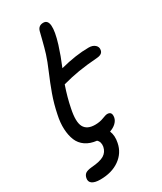

<svg xmlns="http://www.w3.org/2000/svg" viewBox="-239 -838 960 1141"><g transform="rotate(-30 240.5 -267.5)"><path d="M94.2 221.2Q56.6 221.2 38.8 208.5Q21 195.8 25.9 171.9Q29.8 152.8 42.2 143.8Q54.7 134.8 84 131.8Q145 127.4 172.1 110.8Q199.2 94.2 206.1 61Q211.4 28.8 191.9 11.2Q147 6.3 116.7 -14.6Q86.4 -35.6 72.8 -68.8Q59.1 -102.1 56.9 -146.2Q54.7 -190.4 65.9 -241.2Q79.1 -306.6 100.6 -366.5Q122.1 -426.3 147.7 -485.8Q173.3 -545.4 186 -585.9Q197.8 -624.5 209.2 -670.4Q220.7 -716.3 222.2 -722.2Q231 -755.9 265.1 -755.9Q326.7 -755.9 277.8 -597.2Q257.8 -533.2 229 -464.8Q337.9 -493.2 424.8 -493.2Q452.6 -493.2 468.3 -479Q483.9 -464.8 480 -444.8Q476.1 -418 438 -415Q360.4 -409.2 306.2 -400.1Q252 -391.1 192.9 -375Q167 -299.8 153.8 -231.9Q136.2 -147.5 155.8 -111.8Q175.3 -76.2 230 -76.2Q262.2 -76.2 287.4 -86.2Q312.5 -96.2 323.2 -96.2Q356.4 -96.2 349.1 -56.2Q345.2 -37.6 328.9 -22Q312.5 -6.3 286.1 2.9Q300.8 38.1 291 84Q278.8 146.5 226.1 183.8Q173.3 221.2 94.2 221.2Z"/></g></svg>

Font: Shantell Sans Irregular
Style: Italic
Weight: 400
Italic angle: -11.31°
Designer: Stephen Nixon, Anya Danilova, Shantell Martin
Foundry: Arrow Type
Version: Version 1.006;[9816181b4]